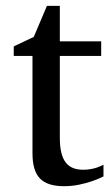

<svg xmlns="http://www.w3.org/2000/svg" viewBox="-20 -623 380 655"><path d="M333 -21Q314.5 -11.7 292.5 -4.4Q273.9 2 249.5 7.1Q225.1 12.2 198.2 12.2Q141.6 12.2 116.2 -14.2Q90.8 -40.5 90.8 -100.1V-432.1H26.9V-464.8L95.2 -497.1L140.1 -603H184.1V-481.9H325.2V-432.1H184.1V-152.8Q184.1 -123 189.2 -102.3Q194.3 -81.5 204.3 -68.6Q214.4 -55.7 229.2 -49.8Q244.1 -43.9 264.2 -43.9Q278.8 -43.9 291.3 -46.4Q303.7 -48.8 313 -52.2Q323.7 -56.2 333 -61Z"/></svg>

Font: Charis SIL Eur
Style: Regular
Weight: 400
Foundry: SIL International
Version: Version 5.000